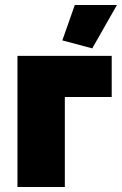

<svg xmlns="http://www.w3.org/2000/svg" viewBox="-20 -750 489 770"><path d="M350 -556 230 -588 280 -730H449ZM50 0V-526H428V-361H240V0Z"/></svg>

Font: Raleway-v4020 Black
Style: Regular
Weight: 900
Designer: Matt McInerney, Pablo Impallari, Rodrigo Fuenzalida
Foundry: Matt McInerney, Pablo Impallari, Rodrigo Fuenzalida
Version: Version 4.020;PS 004.020;hotconv 1.0.88;makeotf.lib2.5.64775